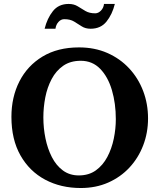

<svg xmlns="http://www.w3.org/2000/svg" viewBox="-20 -924 796 960"><path d="M720.2 -332Q720.2 -260.3 696 -197.3Q671.9 -134.3 627.4 -86.4Q583 -38.6 521.2 -11.2Q459.5 16.1 383.8 16.1Q284.2 16.1 205.8 -25.6Q127.4 -67.4 82.3 -147Q37.1 -226.6 37.1 -339.8Q37.1 -438.5 77.1 -517.1Q117.2 -595.7 192.9 -641.4Q268.6 -687 375 -687Q453.1 -687 516.6 -659.2Q580.1 -631.3 625.7 -582.3Q671.4 -533.2 695.8 -469Q720.2 -404.8 720.2 -332ZM559.1 -328.1Q559.1 -406.7 539.6 -473.1Q520 -539.6 481 -579.8Q441.9 -620.1 383.8 -620.1Q332 -620.1 296.1 -595.2Q260.3 -570.3 238.3 -528.8Q216.3 -487.3 206.5 -437.3Q196.8 -387.2 196.8 -336.9Q196.8 -283.7 207.3 -232.2Q217.8 -180.7 239.3 -138.7Q260.7 -96.7 294.4 -71.8Q328.1 -46.9 374 -46.9Q424.3 -46.9 459.5 -72.3Q494.6 -97.7 516.6 -139.2Q538.6 -180.7 548.8 -230.2Q559.1 -279.8 559.1 -328.1ZM554.2 -904.3Q541.5 -852.5 512.7 -816.4Q483.9 -780.3 433.1 -780.3Q407.2 -780.3 388.7 -792.2Q370.1 -804.2 350.6 -816.2Q331.1 -828.1 301.3 -828.1Q284.7 -828.1 272.2 -814.2Q259.8 -800.3 257.3 -780.3H203.1Q215.8 -832 244.4 -868.2Q272.9 -904.3 323.2 -904.3Q349.6 -904.3 368.4 -892.6Q387.2 -880.9 407 -869.1Q426.8 -857.4 456.1 -857.4Q471.7 -857.4 484.9 -871.1Q498 -884.8 500 -904.3Z"/></svg>

Font: Charis
Style: Bold
Weight: 700
Designer: Walt Agee, Miriam Martin, Annie Olsen, Victor Gaultney, Lorna Priest, Alan Ward, Bob Hallissy, Martin Hosken, Sharon Cor
Foundry: SIL Global
Version: Version 7.000